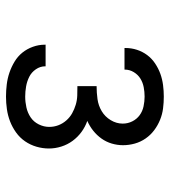

<svg xmlns="http://www.w3.org/2000/svg" viewBox="17 -900 566 640"><g transform="rotate(90 300.0 -580.0)"><path d="M302 -317Q282 -317 261.5 -319.5Q241 -322 222 -328.5Q203 -335 185.5 -345.5Q168 -356 155.5 -371.5Q143 -387 136 -406.5Q129 -426 129 -446V-449H201V-448Q201 -431 211 -416.5Q221 -402 236 -394.5Q251 -387 268 -384Q285 -381 302 -381Q320 -381 338 -385Q356 -389 371 -399Q386 -409 394.5 -426Q403 -443 403 -461Q403 -477 397.5 -491.5Q392 -506 381.5 -518Q371 -530 357.5 -537.5Q344 -545 329 -549.5Q314 -554 298.5 -554.5Q283 -555 267 -555V-619Q289 -619 310.5 -622Q332 -625 350.5 -636Q369 -647 380.5 -666Q392 -685 392 -706Q392 -723 384.5 -738Q377 -753 364 -762.5Q351 -772 334.5 -775.5Q318 -779 302 -779Q286 -779 270.5 -776Q255 -773 242 -765Q229 -757 220.5 -743Q212 -729 212 -713V-712H140V-715Q140 -735 146 -753.5Q152 -772 163.5 -787.5Q175 -803 191.5 -814Q208 -825 226 -831.5Q244 -838 263.5 -840.5Q283 -843 302 -843Q322 -843 341.5 -840.5Q361 -838 379.5 -830.5Q398 -823 414 -811Q430 -799 441.5 -782.5Q453 -766 458.5 -746.5Q464 -727 464 -707Q464 -688 458.5 -669.5Q453 -651 442 -635.5Q431 -620 416 -608Q401 -596 383 -588Q403 -581 420 -568.5Q437 -556 449.5 -539Q462 -522 468.5 -501.5Q475 -481 475 -460Q475 -439 469 -418.5Q463 -398 451 -380.5Q439 -363 421.5 -350.5Q404 -338 384.5 -330.5Q365 -323 344 -320Q323 -317 302 -317Z"/></g></svg>

Font: Iosevka Extended
Style: Regular
Weight: 400
Width: 7
Monospace: yes
Designer: Belleve Invis
Foundry: Belleve Invis
Version: Version 32.5.0; ttfautohint (v1.8.4)